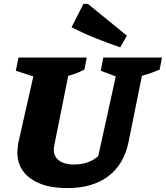

<svg xmlns="http://www.w3.org/2000/svg" viewBox="-20 -952 851 985"><path d="M325 13Q205 13 137 -36Q69 -85 69 -170Q69 -180 70.5 -191Q72 -202 73 -215L151 -560L61 -589L75 -657H425L413 -595Q394 -585 375 -577.5Q356 -570 330 -563L258 -204Q257 -198 256.5 -193.5Q256 -189 256 -184Q256 -148 283.5 -128Q311 -108 360 -108Q435 -108 484 -151L574 -560L497 -589L510 -657H811L799 -595Q761 -578 708 -563L640 -226Q617 -110 536.5 -48.5Q456 13 325 13ZM597 -709Q533 -731 470.5 -756Q408 -781 347 -812L408 -932H431L631 -769Z"/></svg>

Font: Piazzolla ExtraBold
Style: Italic
Weight: 800
Italic angle: -11.3°
Designer: Juan Pablo del Peral
Foundry: Huerta Tipografica
Version: Version 1.330